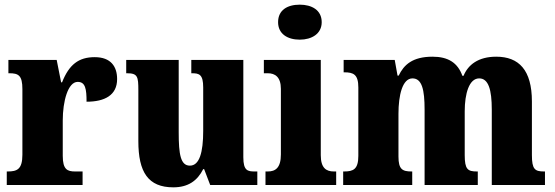

<svg xmlns="http://www.w3.org/2000/svg" viewBox="-20 -793 2377 823"><path d="M9 0H334V-58H302C269 -58 249 -66 249 -125V-277C249 -358 271 -442 313 -442C346 -442 351 -412 351 -357C429 -357 482 -385 482 -454C482 -508 455 -548 386 -548C317 -548 276 -516 246 -440H242L223 -536H16V-479H20C59 -479 76 -470 76 -411V-130C76 -67 53 -58 13 -58H9Z M723 10C786 10 826 -18 851 -68H855L881 0H1083V-58H1072C1042 -58 1023 -61 1023 -119V-536H800V-479H803C834 -479 851 -474 851 -418V-232C851 -140 835 -83 794 -83C754 -83 746 -131 746 -226V-536H521V-479H525C570 -479 573 -464 573 -407V-188C573 -55 615 10 723 10Z M1265 -623C1316 -623 1359 -648 1359 -698C1359 -750 1316 -773 1265 -773C1212 -773 1172 -750 1172 -698C1172 -648 1212 -623 1265 -623ZM1118 0H1421V-58H1411C1378 -58 1355 -73 1355 -128V-536H1111V-479H1128C1159 -479 1184 -463 1184 -412V-131C1184 -74 1161 -58 1128 -58H1118Z M1451 0H1747V-58H1744C1705 -58 1688 -67 1688 -122V-305C1688 -385 1705 -457 1748 -457C1789 -457 1800 -408 1800 -323V0H2028V-58H2024C1985 -58 1972 -67 1972 -128V-316C1972 -392 1991 -457 2034 -457C2074 -457 2088 -408 2088 -323V0H2316V-58H2312C2273 -58 2260 -67 2260 -128V-358C2260 -493 2204 -550 2107 -550C2030 -550 1986 -515 1967 -468H1962C1942 -524 1901 -550 1834 -550C1748 -550 1711 -515 1689 -469H1684L1672 -536H1453V-483H1456C1495 -483 1516 -474 1516 -418V-125C1516 -67 1494 -58 1455 -58H1451Z"/></svg>

Font: Noto Serif Devanagari Condensed Black
Style: Regular
Weight: 900
Width: 3
Designer: Universal Thirst, Indian Type Foundry and the Monotype Design Team
Foundry: Monotype Imaging Inc.
Version: Version 2.004